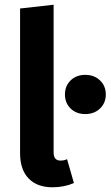

<svg xmlns="http://www.w3.org/2000/svg" viewBox="-20 -777 468 813"><path d="M65 -128V-741L207 -757V-132Q207 -97 236 -97Q252 -97 264 -103L293 -2Q252 16 202 16Q137 16 101 -21.5Q65 -59 65 -128ZM428 -377Q428 -341 403.5 -317.5Q379 -294 341 -294Q303 -294 279 -317.5Q255 -341 255 -377Q255 -413 279 -436.5Q303 -460 341 -460Q379 -460 403.5 -436.5Q428 -413 428 -377Z"/></svg>

Font: Wolseley Sans SemiBold
Style: Regular
Weight: 600
Designer: Carrois Corporate & Edenspiekermann AG
Foundry: Carrois Corporate GbR & Edenspiekermann AG
Version: Version 4.202